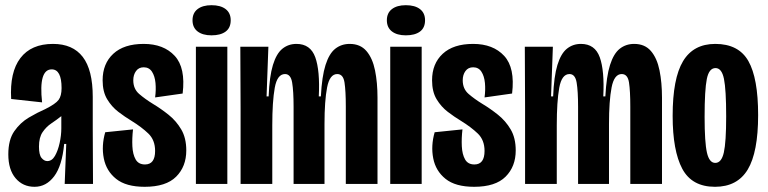

<svg xmlns="http://www.w3.org/2000/svg" viewBox="-20 -708 2956 739"><path d="M113 11Q68 11 40 -22Q12 -55 12 -114Q12 -170 35 -203Q58 -236 91 -255.5Q124 -275 154 -288Q194 -308 205.5 -323.5Q217 -339 217 -369Q217 -441 179 -441Q128 -441 142 -314L23 -327Q17 -430 58.5 -484.5Q100 -539 184 -539Q260 -539 298.5 -489Q337 -439 337 -335V-212Q337 -159 337.5 -106Q338 -53 338 0H229Q231 -39 232 -77.5Q233 -116 235 -154H227Q219 -70 188.5 -29.5Q158 11 113 11ZM162 -88Q180 -88 191.5 -108Q203 -128 209.5 -157.5Q216 -187 216 -214V-261Q197 -246 177.5 -233Q158 -220 144 -199.5Q130 -179 130 -144Q130 -112 140 -100Q150 -88 162 -88Z M537 11Q465 11 427 -19.5Q389 -50 379.5 -98.5Q370 -147 385 -199L492 -210Q488 -176 489.5 -145Q491 -114 502 -94.5Q513 -75 538 -75Q577 -75 577 -127Q577 -169 551 -194Q525 -219 486 -243Q461 -258 435.5 -277.5Q410 -297 392.5 -326Q375 -355 375 -399Q375 -463 416 -501Q457 -539 533 -539Q610 -539 652.5 -493Q695 -447 683 -348L577 -333Q581 -362 578.5 -388.5Q576 -415 565 -432Q554 -449 533 -449Q514 -449 503.5 -434.5Q493 -420 493 -399Q493 -366 515.5 -346.5Q538 -327 569 -308Q599 -290 628.5 -266.5Q658 -243 677.5 -210Q697 -177 697 -129Q697 -67 658 -28Q619 11 537 11Z M734 0V-528H855V0ZM794 -572Q760 -572 740.5 -587Q721 -602 721 -630Q721 -658 740.5 -673Q760 -688 794 -688Q829 -688 848.5 -673Q868 -658 868 -630Q868 -601 848.5 -586.5Q829 -572 794 -572Z M906 0V-292L905 -528H1013L1006 -337H1014Q1017 -414 1030.5 -458Q1044 -502 1067 -520.5Q1090 -539 1121 -539Q1175 -539 1193.5 -487.5Q1212 -436 1207 -337H1215Q1219 -414 1233 -458Q1247 -502 1270.5 -520.5Q1294 -539 1326 -539Q1367 -539 1390.5 -511.5Q1414 -484 1423.5 -437Q1433 -390 1433 -332V0H1311V-298Q1311 -358 1306 -390.5Q1301 -423 1278 -423Q1249 -423 1239 -371.5Q1229 -320 1229 -231V0H1110V-297Q1110 -357 1104.5 -390Q1099 -423 1077 -423Q1047 -423 1037.5 -370Q1028 -317 1028 -226V0Z M1482 0V-528H1603V0ZM1542 -572Q1508 -572 1488.5 -587Q1469 -602 1469 -630Q1469 -658 1488.5 -673Q1508 -688 1542 -688Q1577 -688 1596.5 -673Q1616 -658 1616 -630Q1616 -601 1596.5 -586.5Q1577 -572 1542 -572Z M1805 11Q1733 11 1695 -19.5Q1657 -50 1647.5 -98.5Q1638 -147 1653 -199L1760 -210Q1756 -176 1757.5 -145Q1759 -114 1770 -94.5Q1781 -75 1806 -75Q1845 -75 1845 -127Q1845 -169 1819 -194Q1793 -219 1754 -243Q1729 -258 1703.5 -277.5Q1678 -297 1660.5 -326Q1643 -355 1643 -399Q1643 -463 1684 -501Q1725 -539 1801 -539Q1878 -539 1920.5 -493Q1963 -447 1951 -348L1845 -333Q1849 -362 1846.5 -388.5Q1844 -415 1833 -432Q1822 -449 1801 -449Q1782 -449 1771.5 -434.5Q1761 -420 1761 -399Q1761 -366 1783.5 -346.5Q1806 -327 1837 -308Q1867 -290 1896.5 -266.5Q1926 -243 1945.5 -210Q1965 -177 1965 -129Q1965 -67 1926 -28Q1887 11 1805 11Z M2001 0V-292L2000 -528H2108L2101 -337H2109Q2112 -414 2125.5 -458Q2139 -502 2162 -520.5Q2185 -539 2216 -539Q2270 -539 2288.5 -487.5Q2307 -436 2302 -337H2310Q2314 -414 2328 -458Q2342 -502 2365.5 -520.5Q2389 -539 2421 -539Q2462 -539 2485.5 -511.5Q2509 -484 2518.5 -437Q2528 -390 2528 -332V0H2406V-298Q2406 -358 2401 -390.5Q2396 -423 2373 -423Q2344 -423 2334 -371.5Q2324 -320 2324 -231V0H2205V-297Q2205 -357 2199.5 -390Q2194 -423 2172 -423Q2142 -423 2132.5 -370Q2123 -317 2123 -226V0Z M2732 11Q2643 11 2606 -58.5Q2569 -128 2569 -262Q2569 -406 2609 -472.5Q2649 -539 2733 -539Q2823 -539 2860.5 -473Q2898 -407 2898 -265Q2898 -122 2858 -55.5Q2818 11 2732 11ZM2733 -81Q2757 -81 2766 -121Q2775 -161 2775 -260Q2775 -363 2766.5 -404.5Q2758 -446 2734 -446Q2709 -446 2700.5 -404Q2692 -362 2692 -258Q2692 -160 2701 -120.5Q2710 -81 2733 -81Z"/></svg>

Font: Bricolage Grotesque 96pt Condensed SemiBold
Style: Regular
Weight: 600
Width: 3
Designer: Mathieu Triay
Foundry: Atelier Triay
Version: Version 1.001; ttfautohint (v1.8.4.7-5d5b);gftools[0.9.33.de